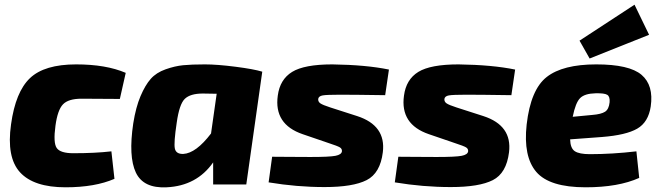

<svg xmlns="http://www.w3.org/2000/svg" viewBox="-20 -785 2810 817"><path d="M454 -141 467 -24Q384 12 259 12Q124 12 65.5 -51.5Q7 -115 27 -256Q46 -394 107.5 -452.5Q169 -511 304 -511Q431 -511 515 -475L490 -364L327 -365Q271 -365 248 -341Q225 -317 216 -250Q206 -177 221.5 -155Q237 -133 292 -133Q385 -133 454 -141Z M1028 0H887V-94Q817 6 689 12Q590 17 558 -51Q526 -119 547 -260Q558 -329 578 -376Q598 -423 621.5 -449.5Q645 -476 684.5 -490Q724 -504 759.5 -507.5Q795 -511 852 -511Q904 -511 982 -501Q1060 -491 1096 -480ZM902 -386 843 -387Q790 -387 766.5 -364.5Q743 -342 732 -263Q719 -177 724 -153Q729 -129 760 -130Q814 -133 878 -217Z M1379 -176 1268 -214Q1145 -256 1162 -378Q1171 -447 1223 -479Q1275 -511 1394 -511Q1538 -509 1635 -489L1619 -380Q1489 -382 1427 -382Q1370 -382 1353 -379Q1336 -376 1334 -364Q1333 -352 1343.5 -345Q1354 -338 1385 -328L1500 -291Q1623 -251 1609 -137Q1598 -48 1540 -18.5Q1482 11 1361 11Q1243 11 1123 -9L1138 -118Q1150 -118 1210 -117.5Q1270 -117 1301 -117Q1382 -117 1407.5 -122Q1433 -127 1435 -141Q1436 -152 1426 -158Q1416 -164 1379 -176Z M1916 -176 1805 -214Q1682 -256 1699 -378Q1708 -447 1760 -479Q1812 -511 1931 -511Q2075 -509 2172 -489L2156 -380Q2026 -382 1964 -382Q1907 -382 1890 -379Q1873 -376 1871 -364Q1870 -352 1880.5 -345Q1891 -338 1922 -328L2037 -291Q2160 -251 2146 -137Q2135 -48 2077 -18.5Q2019 11 1898 11Q1780 11 1660 -9L1675 -118Q1687 -118 1747 -117.5Q1807 -117 1838 -117Q1919 -117 1944.5 -122Q1970 -127 1972 -141Q1973 -152 1963 -158Q1953 -164 1916 -176Z M2489 -536 2446 -612 2680 -765 2742 -637ZM2688 -141 2700 -28Q2611 12 2472 12Q2318 12 2262 -53.5Q2206 -119 2221 -255Q2238 -404 2306.5 -457.5Q2375 -511 2517 -511Q2658 -511 2710 -466.5Q2762 -422 2749 -332Q2739 -265 2691.5 -237.5Q2644 -210 2541 -202L2406 -192Q2407 -154 2426 -141.5Q2445 -129 2490 -129Q2585 -129 2688 -141ZM2417 -288 2501 -296Q2538 -299 2554.5 -309.5Q2571 -320 2574 -350Q2576 -374 2564 -381.5Q2552 -389 2514 -388Q2468 -387 2448.5 -367.5Q2429 -348 2417 -288Z"/></svg>

Font: Ezarion Extra Bold
Style: Italic
Weight: 800
Italic angle: -8°
Designer: Natanael Gama
Version: Version 1.001;PS 001.001;hotconv 1.0.70;makeotf.lib2.5.58329